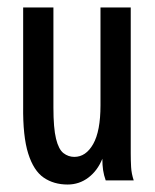

<svg xmlns="http://www.w3.org/2000/svg" viewBox="-20 -483 415 514"><path d="M161 11Q124 11 97 -7.5Q70 -26 55.5 -72Q41 -118 42 -199V-463H123V-195Q123 -140 130 -111.5Q137 -83 150 -73Q163 -63 179 -63Q210 -63 229.5 -97.5Q249 -132 249 -201V-463H330V-72Q330 -53 331 -35.5Q332 -18 338 0H263Q258 -14 256 -27.5Q254 -41 254 -58Q241 -26 216.5 -7.5Q192 11 161 11Z"/></svg>

Font: Inconsolata Condensed SemiBold
Style: Regular
Weight: 600
Width: 3
Monospace: yes
Designer: Raph Levien, Cyreal, Brenton Simpson
Foundry: Raph Levien, Cyreal, Google
Version: Version 3.100; ttfautohint (v1.8.4.7-5d5b)